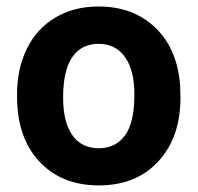

<svg xmlns="http://www.w3.org/2000/svg" viewBox="-20 -558 605 588"><path d="M32.2 -269Q32.2 -347.7 62.5 -409.2Q92.8 -470.7 149.7 -504.4Q206.5 -538.1 281.7 -538.1Q388.7 -538.1 456.3 -472.7Q523.9 -407.2 531.7 -294.9L532.7 -258.8Q532.7 -137.2 464.8 -63.7Q397 9.8 282.7 9.8Q168.5 9.8 100.3 -63.5Q32.2 -136.7 32.2 -262.7ZM173.3 -258.8Q173.3 -183.6 201.7 -143.8Q230 -104 282.7 -104Q334 -104 362.8 -143.3Q391.6 -182.6 391.6 -269Q391.6 -342.8 362.8 -383.3Q334 -423.8 281.7 -423.8Q230 -423.8 201.7 -383.5Q173.3 -343.3 173.3 -258.8Z"/></svg>

Font: Robotiche
Style: Bold
Weight: 700
Designer: Google
Version: Version 2.001150; 2014